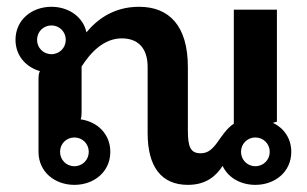

<svg xmlns="http://www.w3.org/2000/svg" viewBox="-20 -528 890 557"><path d="M783.3 -500H658.3V-169.2C615 -140 606.7 -83.3 562.5 -83.3C532.5 -83.3 525 -101.7 525 -150V-225V-333.3C525 -453.3 470.8 -508.3 383.3 -508.3C310.8 -508.3 262.5 -472.5 230.8 -434.2C220.8 -480 178.3 -508.3 129.2 -508.3C72.5 -508.3 25 -470.8 25 -412.5C25 -366.7 55 -333.3 95.8 -321.7C93.3 -316.7 91.7 -310 91.7 -300V-250V-87.5C91.7 -29.2 139.2 8.3 195.8 8.3C252.5 8.3 300 -29.2 300 -87.5C300 -139.2 262.5 -175 214.2 -181.7C215.8 -186.7 216.7 -192.5 216.7 -200V-250V-335C243.3 -376.7 281.7 -416.7 333.3 -416.7C375.8 -416.7 408.3 -393.3 408.3 -333.3V-225V-141.7C408.3 -45 447.5 8.3 525 8.3C578.3 8.3 606.7 -17.5 625.8 -46.7C641.7 -12.5 678.3 8.3 720.8 8.3C777.5 8.3 825 -29.2 825 -87.5C825 -126.7 803.3 -156.7 771.7 -171.7L783.3 -175ZM720.8 -129.2C744.2 -129.2 762.5 -110.8 762.5 -87.5C762.5 -64.2 744.2 -45.8 720.8 -45.8C697.5 -45.8 679.2 -64.2 679.2 -87.5C679.2 -110.8 697.5 -129.2 720.8 -129.2ZM195.8 -129.2C219.2 -129.2 237.5 -110.8 237.5 -87.5C237.5 -64.2 219.2 -45.8 195.8 -45.8C172.5 -45.8 154.2 -64.2 154.2 -87.5C154.2 -110.8 172.5 -129.2 195.8 -129.2ZM129.2 -454.2C152.5 -454.2 170.8 -435.8 170.8 -412.5C170.8 -389.2 152.5 -370.8 129.2 -370.8C105.8 -370.8 87.5 -389.2 87.5 -412.5C87.5 -435.8 105.8 -454.2 129.2 -454.2Z"/></svg>

Font: BoonHome
Style: Bold
Weight: 700
Designer: Sungsit Sawaiwan
Foundry: Sungsit Sawaiwan
Version: Version 0.2